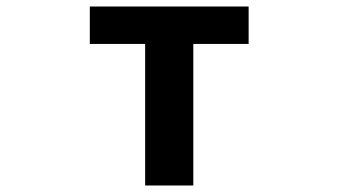

<svg xmlns="http://www.w3.org/2000/svg" viewBox="-20 -570 1040 590"><path d="M574 0H426V-435H256V-550H744V-435H574Z"/></svg>

Font: IBM Plex Sans JP
Style: Bold
Weight: 700
Designer: Mike Abbink; Paul van der Laan; Pieter van Rosmalen; Wujin Sim; Yejin Wi; Jinhee Kim; Boomi Park; Yona Kim; Kichan Ma
Foundry: Sandoll Inc.
Version: Version 1.001